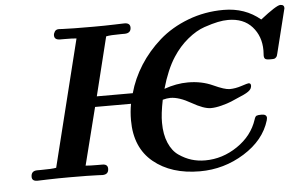

<svg xmlns="http://www.w3.org/2000/svg" viewBox="-51 -784 1392 883"><g transform="rotate(-5 645.0 -343.0)"><path d="M64 -20Q64 -47.9 92.8 -47.9H109.9Q160.6 -47.9 180.2 -51.8L325.2 -636.2Q306.2 -638.2 267.1 -638.2H250Q223.1 -638.2 223.1 -659.2Q223.1 -668 229 -677Q234.9 -686 248 -686Q250 -686 266.6 -685.1Q283.2 -684.1 320.1 -683.6Q356.9 -683.1 408 -683.1Q459 -683.1 503.9 -684.6Q548.8 -686 549.8 -686H550.8Q576.7 -686 577.1 -665Q577.1 -639.2 548.8 -638.2H532.2Q481.4 -638.2 461.9 -633.8L395 -362.8H561Q579.1 -428.7 617.4 -489.3Q655.8 -549.8 711.9 -599.4Q768.1 -648.9 845.5 -678.5Q922.9 -708 1009.8 -708Q1108.9 -708 1179.2 -648.9Q1254.4 -708 1272.2 -708Q1290 -708 1290 -691.9Q1290 -689.9 1238.8 -485.8Q1236.8 -474.6 1231.9 -469.7Q1227.1 -464.8 1223.1 -463.9Q1219.2 -462.9 1210 -462.9H1203.1Q1186 -462.9 1180.9 -467.5Q1175.8 -472.2 1175.8 -482.9Q1175.8 -485.8 1176.3 -493.9Q1176.8 -502 1176.8 -506.8Q1176.8 -571.8 1137.5 -616Q1098.1 -660.2 1026.9 -660.2Q1004.9 -660.2 979.5 -655Q954.1 -649.9 916 -637Q877.9 -624 838.4 -591.6Q798.8 -559.1 769 -513.2Q732.9 -458 708 -370.1Q764.2 -390.1 817.9 -390.1Q880.9 -390.1 932.4 -366.5Q983.9 -342.8 1006.8 -342.8Q1032.7 -342.8 1061.8 -352.3Q1090.8 -361.8 1095.2 -361.8Q1106.4 -361.8 1106 -349.1Q1106 -344.2 1102.1 -335.9Q1095.2 -323.7 1067.9 -311Q1024.9 -292 1008.1 -284.9Q991.2 -277.8 963.1 -270.5Q935.1 -263.2 913.1 -263.2Q880.9 -263.2 825.9 -294.7Q771 -326.2 731 -326.2Q715.8 -326.2 695.8 -320.8Q682.6 -255.9 683.1 -215.8Q683.1 -161.6 700 -122.3Q716.8 -83 745.4 -63.5Q773.9 -43.9 803.5 -34.9Q833 -25.9 866.2 -25.9Q946.3 -25.9 1015.6 -73Q1085 -120.1 1108.9 -193.8Q1112.8 -207 1118.9 -210Q1125 -212.9 1142.1 -212.9Q1166 -212.9 1166 -195.8Q1166 -194.8 1164.1 -185.1Q1137.2 -95.2 1043.2 -36.6Q949.2 22 837.9 22Q706.1 22 624 -45.4Q542 -112.8 542 -238.8Q542 -279.8 548.8 -314.9H382.8L315.9 -49.8Q335 -47.9 375 -47.9H393.1Q418 -47.9 418 -26.9Q418 0 389.2 0Q385.3 0 368.2 -1Q351.1 -2 317.1 -2.4Q283.2 -2.9 237.8 -2.9Q183.6 -2.9 137.7 -1.5Q91.8 0 90.8 0H88.9Q64 0 64 -20Z"/></g></svg>

Font: CMU Serif
Style: BoldItalic
Weight: 700
Italic angle: -14.04°
Version: Version 0.7.0